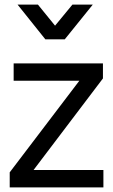

<svg xmlns="http://www.w3.org/2000/svg" viewBox="-20 -810 489 830"><path d="M260 -640 381 -790H293L218 -699L144 -790H56L176 -640ZM427 0V-75H125L425 -471V-536H39V-461H323L22 -65V0Z"/></svg>

Font: Plus Jakarta Sans
Style: Regular
Weight: 400
Designer: Gumpita Rahayu
Foundry: Tokotype
Version: Version 2.071;gftools[0.9.30]